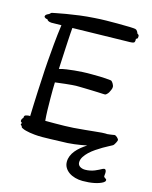

<svg xmlns="http://www.w3.org/2000/svg" viewBox="-128 -781 824 1038"><g transform="rotate(15 284.5 -262.5)"><path d="M564 -90.8Q564 -88.9 562.3 -84Q560.5 -79.1 557.6 -73.5Q554.7 -67.9 551 -62.5Q547.4 -57.1 543 -55.2Q537.1 -51.8 523.7 -44.9Q510.3 -38.1 493.7 -28.3Q477.1 -18.6 459 -6.3Q440.9 5.9 426 19.8Q411.1 33.7 401.6 49.1Q392.1 64.5 392.1 80.1Q392.1 87.9 395.5 93.8Q398.9 99.6 404.8 103.3Q410.6 106.9 418 108.9Q425.3 110.8 433.1 110.8Q448.2 110.8 461.4 107.9Q474.6 105 485.8 100.6Q497.1 96.2 506.6 91.1Q516.1 85.9 523.9 82Q525.9 81.5 530 79.8Q534.2 78.1 537.8 80.1Q541.5 82 543.5 89.4Q545.4 96.7 543 113.8Q542 119.6 544.4 122.1Q546.9 124.5 549.8 126.5Q552.7 128.4 555.4 130.1Q558.1 131.8 558.1 136.2Q558.1 141.6 554.4 145Q550.8 148.4 546.9 150.9Q528.3 161.6 499.8 167.2Q471.2 172.9 436 172.9Q413.1 172.9 393.3 167.2Q373.5 161.6 358.9 151.4Q344.2 141.1 335.7 126.7Q327.1 112.3 327.1 94.2Q327.1 77.1 333.5 61.5Q339.8 45.9 351.3 31.7Q362.8 17.6 378.2 4.9Q393.6 -7.8 411.1 -19Q378.9 -12.2 342 -7.6Q305.2 -2.9 266.1 -2.9Q236.8 -2 211.4 -1Q186 0 164.1 0Q151.9 0 140.9 -0.5Q129.9 -1 120.1 -2Q106.4 -3.4 93.8 -5.4Q82.5 -7.3 70.6 -10.3Q58.6 -13.2 49.8 -18.1Q47.4 -18.6 45.4 -20.5Q41.5 -23.4 42 -28.8Q37.6 -31.2 35.6 -34.2Q34.7 -35.6 34.2 -36.1Q34.2 -37.1 34.7 -38.6Q35.2 -40.5 39.1 -45.9Q35.6 -46.4 33.9 -47.9Q32.2 -49.3 31.2 -51.3Q29.8 -53.2 29.8 -56.2Q29.8 -59.1 30.8 -62Q31.7 -64.5 33.4 -67.6Q35.2 -70.8 39.1 -74.2Q39.1 -80.6 40.5 -83.5Q41 -85.4 42 -85.9Q42.5 -87.4 45.9 -88.9Q49.3 -90.3 53.7 -91.3Q58.1 -92.3 62.7 -92.8Q67.4 -93.3 70.8 -92.8L71.8 -91.8Q72.8 -124 74.2 -161.6Q75.7 -199.2 77.1 -231.4Q79.1 -269 81.1 -306.2Q83 -352.1 86.9 -402.8Q90.3 -446.3 95.2 -500.5Q100.1 -554.7 107.9 -610.8L51.8 -609.9Q46.4 -609.9 41.5 -611.3Q37.6 -612.3 33.2 -614.7Q28.8 -617.2 26.9 -622.1Q19 -623 15.4 -625Q11.7 -627 9.8 -628.9Q7.8 -630.9 7.8 -633.8Q8.8 -639.2 11.2 -642.1Q13.7 -645 21 -648.9Q29.3 -651.9 33 -656.5Q36.6 -661.1 41 -662.1Q43 -662.6 64 -666.7Q85 -670.9 117.2 -676.5Q149.4 -682.1 189.5 -687.3Q229.5 -692.4 269 -694.8Q302.7 -697.3 336.2 -697.8Q369.6 -698.2 398.9 -698.2Q439 -698.2 466.3 -697.3Q493.7 -696.3 499 -694.8Q502.4 -693.8 505.9 -691.4Q508.3 -689 511.2 -684.8Q514.2 -680.7 516.1 -673.8Q520 -671.9 521.7 -670.2Q523.4 -668.5 524.4 -667L525.9 -664.1Q525.9 -661.1 525.9 -657Q525.9 -652.8 524.9 -649.9Q524.4 -648.9 522.9 -647.9Q522 -647 520.3 -646Q518.6 -645 516.1 -644Q516.6 -637.2 516.1 -633.3Q515.6 -629.4 514.6 -627Q513.7 -624.5 512.2 -623Q508.8 -620.6 500.7 -619.4Q492.7 -618.2 471.2 -618.2L168.9 -611.8Q167.5 -597.7 166.3 -578.4Q165 -559.1 163.8 -537.1Q162.6 -515.1 161.4 -492.2Q160.2 -469.2 159.2 -448Q158.2 -426.8 157.2 -408.7Q156.2 -390.6 155.8 -378.9Q174.3 -384.3 196.8 -387.5Q219.2 -390.6 238.8 -392.6Q261.7 -394.5 284.2 -396Q298.3 -397 311.5 -397Q324.7 -397 336.9 -397Q385.7 -397 412.4 -395Q439 -393.1 442.9 -392.1Q445.8 -391.6 449.2 -388.2Q452.6 -384.8 455.6 -380.1Q458.5 -375.5 460.7 -369.9Q462.9 -364.3 462.9 -359.9Q462.9 -351.6 458.5 -342.3Q454.1 -333 451.2 -327.1Q447.3 -320.8 440.9 -314.9Q434.6 -309.1 430.2 -310.1Q428.7 -310.1 418 -310.5Q407.2 -311 391.4 -311.8Q375.5 -312.5 356.9 -313Q338.4 -313.5 320.8 -314Q303.2 -314.5 289.3 -314.7Q275.4 -314.9 269 -314.9Q261.2 -314.9 246.1 -313.5Q233.4 -312.5 210.9 -310.1Q188.5 -307.6 153.8 -303.2Q152.8 -283.2 152.8 -261.2Q152.8 -239.3 152.8 -214.8Q152.8 -181.2 153.8 -148.2Q154.8 -115.2 157.2 -88.9H210Q237.8 -88.9 265.1 -89.6Q292.5 -90.3 314.9 -91.8Q347.7 -94.2 377.2 -97.2Q406.7 -100.1 430.2 -102.5Q453.6 -105 469.2 -106.2Q484.9 -107.4 488.8 -106.9Q492.7 -106 499.3 -106.4Q505.9 -106.9 513.2 -107.9Q520.5 -108.9 527.3 -109.9Q534.2 -110.8 538.1 -111.8Q541.5 -112.3 545.9 -110.1Q550.3 -107.9 554.2 -104.2Q558.1 -100.6 560.8 -96.7Q563.5 -92.8 564 -90.8Z"/></g></svg>

Font: Oregano
Style: Regular
Weight: 400
Version: Version 1.000